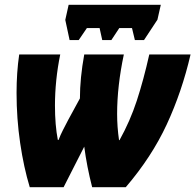

<svg xmlns="http://www.w3.org/2000/svg" viewBox="-20 -780 814 800"><path d="M308 -613 342 -663H395L406 -613H444L477 -663H530L542 -613H580L636 -698L650 -760H266L252 -697L270 -613ZM245 0 331 -169Q342 -85 364 0H504Q612 -126 675 -262Q738 -398 774 -553H602Q578 -446 550 -360.5Q522 -275 478 -196H476Q468 -251 468 -305Q468 -421 496 -553H331Q313 -454 313 -370L264 -280Q253 -259 242.5 -238.5Q232 -218 224 -197H221Q209 -258 209 -341Q209 -392 214.5 -446Q220 -500 231 -553H60Q49 -478 49 -393Q49 -286 64 -184Q79 -82 104 0Z"/></svg>

Font: Noto Sans Display SemiCondensed Black
Style: Italic
Weight: 900
Width: 4
Designer: Monotype Design team
Foundry: Monotype Imaging Inc.
Version: 1.000